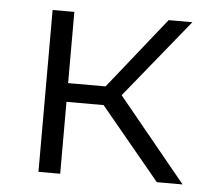

<svg xmlns="http://www.w3.org/2000/svg" viewBox="-42 -528 617 572"><g transform="rotate(5 267.0 -242.0)"><path d="M269 -215H158V0H93V-484H158V-271H270L440 -484H511L320 -249L524 0H447Z"/></g></svg>

Font: Montserrat Ace
Style: Regular
Weight: 400
Designer: Julieta Ulanovsky
Foundry: Julieta Ulanovsky
Version: Version 1